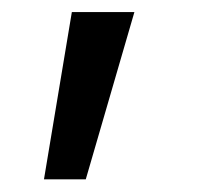

<svg xmlns="http://www.w3.org/2000/svg" viewBox="-20 -140 330 310"><path d="M51 149.5 96 -120.5H197L118.5 149.5Z"/></svg>

Font: Hauora SemiBold
Style: Regular
Weight: 600
Designer: Wayne Shih
Foundry: WCYS
Version: Version 1.001